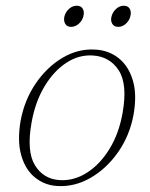

<svg xmlns="http://www.w3.org/2000/svg" viewBox="-20 -626 510 654"><path d="M305.5 -457Q350.5 -454.5 384 -428Q417.5 -401.5 432.2 -353.2Q447 -305 435 -236Q422 -165 382.8 -108.5Q343.5 -52 288.5 -20.2Q233.5 11.5 173.5 7.5Q131 4.5 98.8 -21.8Q66.5 -48 52.5 -96.5Q38.5 -145 50 -213.5Q63 -284.5 101.2 -341Q139.5 -397.5 193 -429.2Q246.5 -461 305.5 -457ZM183 -12.5Q231.5 -9.5 275.8 -37.5Q320 -65.5 352.5 -118Q385 -170.5 397.5 -241Q415 -339 384.5 -386.2Q354 -433.5 296 -437Q248.5 -440 205.8 -412Q163 -384 131.5 -331.5Q100 -279 87.5 -208.5Q70 -110.5 99 -63.2Q128 -16 183 -12.5ZM222 -534.5Q208 -534.5 202 -545.2Q196 -556 199.5 -570.5Q203.5 -585.5 215.2 -596Q227 -606.5 241.5 -606.5Q256 -606.5 262 -596Q268 -585.5 264 -570.5Q260.5 -556 248.5 -545.2Q236.5 -534.5 222 -534.5ZM382.5 -534.5Q368.5 -534.5 362.2 -545.2Q356 -556 360 -570.5Q364 -585.5 375.8 -596Q387.5 -606.5 401.5 -606.5Q416 -606.5 422 -596Q428 -585.5 424 -570.5Q420.5 -556 408.8 -545.2Q397 -534.5 382.5 -534.5Z"/></svg>

Font: Fraunces 9pt S000 Thin
Style: Italic
Weight: 100
Italic angle: -16°
Version: Version 1.000; ttfautohint (v1.8.3)